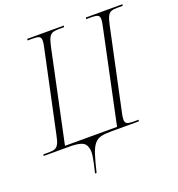

<svg xmlns="http://www.w3.org/2000/svg" viewBox="-177 -845 1097 1185"><g transform="rotate(-20 371.5 -252.0)"><path d="M244 210Q260 145 266 106.5Q272 68 264 47Q257 19 229.5 9.5Q202 0 153 0H-17L-15 -10H22Q46 -10 60.5 -15.5Q75 -21 84.5 -39Q94 -57 101 -94L213 -620Q217 -637 219 -649.5Q221 -662 221 -671Q221 -692 208.5 -698Q196 -704 170 -704H133L135 -714H375L373 -704H336Q312 -704 297 -698Q282 -692 273 -674Q264 -656 256 -619L128 -14H470L598 -620Q602 -637 604 -649.5Q606 -662 606 -671Q606 -692 593.5 -698Q581 -704 555 -704H518L520 -714H760L758 -704H721Q697 -704 682.5 -698.5Q668 -693 659 -675Q650 -657 642 -620L530 -94Q526 -77 524 -64.5Q522 -52 522 -43Q522 -22 534.5 -16Q547 -10 573 -10H610L608 0H425Q384 0 358.5 6.5Q333 13 315.5 34Q298 55 284.5 97Q271 139 254 210Z"/></g></svg>

Font: Noto Serif Display ExtraLight
Style: Italic
Weight: 200
Italic angle: -12°
Designer: Monotype Design Team
Foundry: Monotype Imaging Inc.
Version: Version 2.009